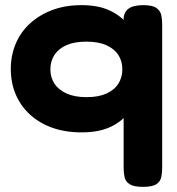

<svg xmlns="http://www.w3.org/2000/svg" viewBox="-20 -511 690 747"><path d="M297 4Q234 4 183.5 -14Q133 -32 96.5 -65.5Q60 -99 41 -144Q22 -189 22 -243Q22 -295 41 -340.5Q60 -386 96.5 -419.5Q133 -453 183.5 -472Q234 -491 297 -491Q361 -491 405 -471Q449 -451 476 -417Q503 -383 515 -339Q527 -295 527 -246Q528 -194 516 -148.5Q504 -103 477 -69Q450 -35 406 -15.5Q362 4 297 4ZM317 -133Q363 -133 394 -147Q425 -161 440.5 -185.5Q456 -210 456 -241Q456 -273 440.5 -297Q425 -321 394 -335Q363 -349 316 -349Q270 -349 239 -335.5Q208 -322 192 -297.5Q176 -273 176 -241Q176 -210 192 -185.5Q208 -161 239.5 -147Q271 -133 317 -133ZM536 216Q500 216 484 205.5Q468 195 464.5 177.5Q461 160 461 141V-443Q464 -462 474.5 -472.5Q485 -483 501.5 -487Q518 -491 537 -491Q573 -491 588.5 -480Q604 -469 607.5 -452Q611 -435 611 -416V142Q611 161 607.5 178Q604 195 588.5 205.5Q573 216 536 216Z"/></svg>

Font: Fredoka SemiExpanded SemiBold
Style: Regular
Weight: 600
Width: 6
Designer: Ben Nathan
Foundry: Milena B. Brandão, Ben Nathan
Version: Version 2.001